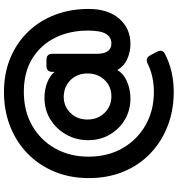

<svg xmlns="http://www.w3.org/2000/svg" viewBox="16 -693 895 967"><g transform="rotate(-90 463.5 -209.5)"><path d="M484 218Q391 218 311.5 187Q232 156 173 99Q114 42 82 -36.5Q50 -115 50 -210Q50 -304 82.5 -382.5Q115 -461 173.5 -518Q232 -575 311 -606Q390 -637 483 -637Q577 -637 653.5 -605.5Q730 -574 786 -516.5Q842 -459 872 -381Q902 -303 902 -211Q902 -113 853 -56.5Q804 0 725 0Q687 0 651 -15.5Q615 -31 594 -66Q576 -34 535.5 -17Q495 0 451 0Q393 0 345.5 -27.5Q298 -55 269.5 -103.5Q241 -152 241 -213Q241 -273 269 -323Q297 -373 345 -403Q393 -433 455 -433Q496 -433 531.5 -419Q567 -405 585 -382V-393Q585 -423 615 -423H646Q676 -423 676 -393V-170Q676 -96 728 -96Q760 -96 776.5 -123.5Q793 -151 793 -215Q793 -306 757 -379Q721 -452 652 -494.5Q583 -537 484 -537Q387 -537 313.5 -494.5Q240 -452 199 -378.5Q158 -305 158 -211Q158 -114 200.5 -40Q243 34 316.5 76Q390 118 484 118Q564 118 628 86Q654 74 668 99L686 133Q700 161 677 173Q591 218 484 218ZM462 -96Q512 -96 544.5 -130.5Q577 -165 577 -216Q577 -267 545 -300.5Q513 -334 463 -336Q413 -337 379 -303Q345 -269 345 -217Q345 -165 378.5 -130.5Q412 -96 462 -96Z"/></g></svg>

Font: Pitagon Sans Text
Style: Bold
Weight: 700
Designer: Travis Tran
Foundry: Pitagon
Version: Version 1.001; ttfautohint (v1.8.4.7-5d5b);gftools[0.9.26]